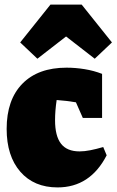

<svg xmlns="http://www.w3.org/2000/svg" viewBox="-20 -803 508 837"><path d="M231 14Q128 14 68.5 -54.5Q9 -123 9 -241Q9 -368 77.5 -438Q146 -508 270 -508Q309 -508 349 -501.5Q389 -495 425 -481V-289H341L311 -357Q270 -364 227 -367Q220 -320 220 -279Q220 -210 246 -176.5Q272 -143 327 -143Q348 -143 373.5 -148Q399 -153 430 -162L445 -126Q373 14 231 14ZM336 -783 468 -618 393 -547 268 -644 143 -547 68 -618 200 -783Z"/></svg>

Font: Piazzolla Black
Style: Regular
Weight: 900
Designer: Juan Pablo del Peral
Foundry: Huerta Tipografica
Version: Version 1.330